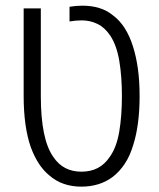

<svg xmlns="http://www.w3.org/2000/svg" viewBox="-20 -660 571 689"><path d="M272 9.8Q237.8 9.8 209 -0.2Q180.2 -10.3 157.2 -30.3Q135.7 -47.9 119.1 -73.5Q102.5 -99.1 90.3 -132.3Q77.6 -168.9 71.3 -214.6Q64.9 -260.3 64.9 -315.4V-629.9H126.5V-315.4Q126.5 -237.8 137.7 -183.1Q148.9 -128.4 171.4 -96.7Q189.5 -69.8 214.6 -56.9Q239.7 -43.9 272 -43.9Q305.7 -43.9 330.8 -57.1Q356 -70.3 374 -97.2Q398.4 -131.3 408 -188Q417.5 -244.6 417.5 -315.4Q417.5 -385.3 408.2 -440.9Q398.9 -496.6 376 -531.7Q356.4 -561 330.1 -574Q303.7 -586.9 273.4 -586.9Q262.7 -586.9 251.7 -585.9Q240.7 -585 229.5 -583V-635.7Q241.2 -637.7 253.2 -638.7Q265.1 -639.6 276.4 -639.6Q308.6 -639.6 335.9 -631.3Q363.3 -623 385.3 -605Q409.7 -586.9 427.7 -558.6Q445.8 -530.3 457.5 -492.2Q468.8 -457 474.9 -412.8Q481 -368.7 481 -315.4Q481 -263.7 475.3 -220Q469.7 -176.3 458.5 -141.1Q446.8 -101.1 427.7 -72.3Q408.7 -43.5 383.3 -24.4Q360.4 -7.3 332.3 1.2Q304.2 9.8 272 9.8Z"/></svg>

Font: Open Sans SemiCondensed Light
Style: Regular
Weight: 300
Width: 4
Designer: Monotype Design Team
Foundry: Monotype Imaging Inc.
Version: Version 3.000